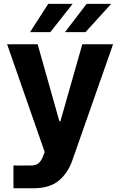

<svg xmlns="http://www.w3.org/2000/svg" viewBox="-20 -776 626 1000"><path d="M153.8 204.5Q143.8 204.5 133.7 204.5Q123.6 204.5 113.6 204.5Q94.8 204.5 78.1 204.5Q61.4 204.5 50.1 204.5V85.9Q61.4 86.3 84.9 86.1Q108.3 85.9 126.4 85.9Q132.8 85.9 137.8 85.9Q142.8 85.9 145.6 85.9Q165.5 85.6 179.7 74.9Q193.9 64.3 203.8 38.7L212.7 15.6L17 -545.5H176.1L289.1 -144.9H294.7L408.7 -545.5H568.9L356.9 58.9Q333.8 125.4 286 165Q238.3 204.5 153.8 204.5ZM318.5 -608.7 431.1 -755.7H558.9L425.4 -608.7ZM136.4 -608.7 231.2 -755.7H358.3L242.2 -608.7Z"/></svg>

Font: Inter Zeller
Style: Bold
Weight: 700
Designer: Rasmus Andersson; Joe Bland
Foundry: zeller
Version: Version 3.015;git-dec3a8cb1